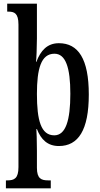

<svg xmlns="http://www.w3.org/2000/svg" viewBox="-20 -780 542 1040"><path d="M12 240H255V197H241C204 197 180 188 180 129V37C180 -17 178 -69 177 -81H180C202 -24 238 11 299 11C404 11 461 -75 461 -268C461 -461 404 -546 299 -546C236 -546 200 -506 177 -445H175C177 -454 180 -528 180 -571V-760H19V-717H25C57 -717 80 -709 80 -647V125C80 187 57 197 20 197H12ZM274 -47C202 -47 180 -128 180 -271C180 -407 202 -489 275 -489C336 -489 361 -413 361 -272C361 -128 336 -47 274 -47Z"/></svg>

Font: Noto Serif Tamil ExtraCondensed Medium
Style: Italic
Weight: 500
Width: 2
Italic angle: -12°
Designer: Indian Type Foundry, Tom Grace, and the Monotype Design Team
Foundry: Monotype Imaging Inc.
Version: Version 2.003